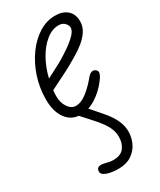

<svg xmlns="http://www.w3.org/2000/svg" viewBox="-216 -582 842 1008"><g transform="rotate(-30 205.0 -78.0)"><path d="M160 9Q104 9 72 -34.5Q40 -78 40 -151Q40 -221 61.2 -285.5Q82.5 -350 119 -400.5Q155.5 -451 202.2 -480.2Q249 -509.5 300.5 -509.5Q347.5 -509.5 374.2 -485.5Q401 -461.5 401 -418.5Q401 -387 384 -360.8Q367 -334.5 341 -313.2Q315 -292 287.2 -275.5Q259.5 -259 237.5 -246.5Q208 -230 166.8 -209.8Q125.5 -189.5 97.5 -175Q96.5 -166 96 -156.8Q95.5 -147.5 95.5 -138Q95.5 -100 114.5 -72Q133.5 -44 161.5 -44Q191 -44 223.8 -68.5Q256.5 -93 287 -128.5Q306.5 -154 319.8 -158Q333 -162 342.5 -154.5Q349.5 -150 352.2 -143.2Q355 -136.5 350.8 -124.8Q346.5 -113 331.5 -93.5Q298 -49 251.8 -20Q205.5 9 160 9ZM109 -239Q130.5 -250.5 156 -263.5Q181.5 -276.5 204 -289Q239.5 -310 271 -332.2Q302.5 -354.5 322 -375.5Q341.5 -396.5 341.5 -414Q341.5 -428 328.5 -442.2Q315.5 -456.5 292 -456.5Q251.5 -456.5 214.8 -426.5Q178 -396.5 150.2 -347Q122.5 -297.5 109 -239ZM188.5 354Q162 354 140 349.5Q118 345 104.8 336.5Q91.5 328 91.5 316Q91.5 298.5 102.5 293Q113.5 287.5 130.5 290.5Q145 293 158.8 296.8Q172.5 300.5 188.5 300.5Q234.5 300.5 254.2 273.5Q274 246.5 274 209Q274 181 263.2 156.2Q252.5 131.5 230.5 103.5Q214.5 83 187.5 53.5Q160.5 24 140 1Q130 -10.5 136.8 -25.2Q143.5 -40 158 -40Q165 -40 170.8 -40.2Q176.5 -40.5 184.5 -29.5Q192.5 -19 207.5 -1Q222.5 17 238.8 35.2Q255 53.5 266 66.5Q280.5 83 295.8 105.2Q311 127.5 321.2 154Q331.5 180.5 331.5 210Q331.5 246 315.8 279Q300 312 268.5 333Q237 354 188.5 354Z"/></g></svg>

Font: Edu AU VIC WA NT Hand
Style: Regular
Weight: 400
Designer: Tina and Corey Anderson, Eben Sorkin, Mirko Velimirovic
Foundry: Google for Education
Version: Version 1.001